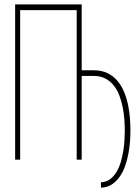

<svg xmlns="http://www.w3.org/2000/svg" viewBox="-20 -731 640 879"><path d="M354 -409.2H411.6Q446.8 -408.7 472.9 -395.8Q499 -382.8 517.3 -361.3Q535.6 -339.8 547.4 -311.8Q559.1 -283.7 565.7 -253.4Q572.3 -223.1 574.7 -191.9Q577.1 -160.6 577.1 -133.3Q577.1 -111.3 575.2 -84Q573.2 -56.6 567.9 -27.8Q562.5 1 553 28.3Q543.5 55.7 528.3 77.6Q513.2 99.6 492.2 113.3Q471.2 127 442.4 128.4L441.9 103.5Q466.3 102.5 483.9 89.4Q501.5 76.2 513.7 55.7Q525.9 35.2 533.2 9.8Q540.5 -15.6 544.7 -41.5Q548.8 -67.4 550 -91.6Q551.3 -115.7 551.3 -133.3Q551.3 -156.2 549.3 -183.6Q547.4 -210.9 542 -238.5Q536.6 -266.1 527.1 -292Q517.6 -317.9 502 -338.1Q486.3 -358.4 464.1 -370.6Q441.9 -382.8 411.6 -383.3H354V0H331.1V-684.6H72.3V0H49.3V-710.9H354Z"/></svg>

Font: Roboto Mono Thin
Style: Regular
Weight: 250
Designer: Google
Version: Version 2.000985; 2015; ttfautohint (v1.3)